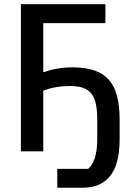

<svg xmlns="http://www.w3.org/2000/svg" viewBox="-20 -718 640 911"><path d="M251.8 172.9H370.4C483 172.9 547.6 105.1 547.6 -56.5V-149.5C547.6 -322.8 486.9 -398.4 323.9 -398.4C270.2 -398.4 224.4 -389.2 190.3 -376.1H185.4V-608.3H480.1V-698.2H79.2V0H185.4V-288C222.7 -301.8 259.9 -309.7 313.2 -309.7C408.7 -309.7 441.4 -268.1 441.4 -150.9V-57.9C441.4 18.1 424 60.7 398.4 83.1H251.8Z"/></svg>

Font: Margiela Mono Medium
Style: Regular
Weight: 500
Designer: Mike Abbink, Paul van der Laan, Pieter van Rosmalen
Foundry: Bold Monday
Version: Version 2.003 2021